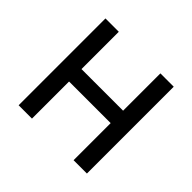

<svg xmlns="http://www.w3.org/2000/svg" viewBox="-136 -699 853 853"><g transform="rotate(45 291.0 -272.5)"><path d="M441.8 -311.1V-233H140.6V-311.1ZM160.5 -545.5V0H76.7V-545.5ZM505.7 -545.5V0H421.9V-545.5Z"/></g></svg>

Font: InterMG
Style: Regular
Weight: 400
Designer: Rasmus Andersson
Foundry: rsms
Version: Version 3.019;December 26, 2023;FontCreator 15.0.0.2955 64-b